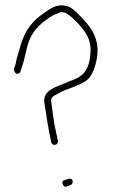

<svg xmlns="http://www.w3.org/2000/svg" viewBox="-20 -717 426 727"><path d="M34 -447 35 -446C40 -433 56 -436 58 -448V-449C71 -483 73 -500 83 -540C98 -598 129 -625 171 -653C183 -661 196 -666 207 -670L208 -671H209C223 -671 230 -669 241 -660C257 -648 273 -632 286 -616C304 -595 323 -569 323 -529C323 -477 308 -438 270 -420C248 -411 229 -404 209 -395C177 -383 143 -368 148 -329C155 -281 164 -222 174 -179C178 -161 203 -168 199 -185C196 -198 195 -203 191 -222C183 -255 179 -298 174 -332C169 -351 191 -357 197 -361C234 -384 288 -392 315 -419C331 -436 340 -463 346 -491C362 -573 320 -619 281 -659C267 -674 247 -693 229 -695H228C194 -703 167 -682 150 -670C105 -640 76 -606 58 -546C51 -515 44 -506 40 -478C37 -466 30 -455 34 -447ZM58 -546ZM223 -34C208 -32 220 -4 233 -11L247 -16C255 -20 257 -29 254 -36C252 -39 248 -41 239 -40ZM286 -615V-616Z"/></svg>

Font: Stray Cat
Style: Lt
Weight: 300
Version: Version 1.0